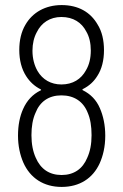

<svg xmlns="http://www.w3.org/2000/svg" viewBox="-20 -729 486 757"><path d="M374 -302C360 -335 337 -358 307 -373C304 -374 304 -376 307 -378C331 -390 350 -407 364 -430C381 -456 390 -491 390 -531C390 -570 382 -605 365 -632C337 -681 289 -709 223 -709C159 -709 108 -680 80 -631C64 -604 56 -570 56 -532C56 -492 65 -457 83 -429C97 -407 116 -389 140 -377C143 -375 143 -373 139 -372C109 -357 86 -333 71 -299C58 -270 51 -235 51 -194C51 -154 59 -118 72 -88C99 -27 152 8 223 8C294 8 346 -26 373 -85C386 -114 395 -150 395 -194C395 -236 387 -272 374 -302ZM108 -529C108 -557 114 -582 125 -602C143 -639 177 -662 222 -662C269 -662 302 -640 320 -605C332 -585 338 -559 338 -530C338 -500 332 -474 319 -452C300 -417 267 -396 222 -396C181 -396 148 -415 128 -449C116 -470 108 -497 108 -529ZM324 -107C306 -63 271 -39 223 -39C174 -39 140 -63 121 -107C110 -131 104 -161 104 -196C104 -230 109 -260 120 -284C137 -328 172 -353 222 -353C273 -353 309 -328 326 -284C336 -261 341 -232 341 -196C341 -160 335 -131 324 -107Z"/></svg>

Font: Barlow Semi Condensed Light
Style: Regular
Weight: 300
Width: 4
Designer: Jeremy Tribby
Foundry: Tribby Type
Version: Version 1.422;hotconv 1.0.109;makeotfexe 2.5.65596